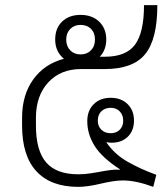

<svg xmlns="http://www.w3.org/2000/svg" viewBox="-20 -720 655 748"><path d="M589 -39 577 8Q510 -17 459 -17Q440 -17 418 -13.5Q396 -10 375 -5Q321 8 285 8Q178 8 122 -52.5Q66 -113 66 -231V-261Q66 -350 109.5 -410.5Q153 -471 229 -491Q195 -519 195 -566Q195 -610 222 -636Q249 -662 294 -662Q339 -662 366.5 -635.5Q394 -609 394 -566Q394 -526 369 -499H389Q471 -499 506 -546Q541 -593 541 -700H593Q593 -567 545.5 -509Q498 -451 389 -451H296Q216 -451 168 -399Q120 -347 120 -261V-231Q120 -133 160 -87Q200 -41 285 -41Q310 -41 335 -45Q360 -49 365 -50Q385 -54 406.5 -57Q428 -60 448 -59V-60Q378 -105 349 -151Q320 -197 320 -248Q320 -289 345 -314Q370 -339 411 -339Q452 -339 477 -314.5Q502 -290 502 -250Q502 -211 478 -187.5Q454 -164 415 -164Q406 -164 394 -166Q426 -119 477 -90Q528 -61 589 -39ZM238 -566Q238 -540 253.5 -524Q269 -508 294 -508Q319 -508 334.5 -524Q350 -540 350 -566Q350 -592 334.5 -607.5Q319 -623 294 -623Q269 -623 253.5 -607Q238 -591 238 -566ZM361 -250Q361 -228 375 -214.5Q389 -201 411 -201Q433 -201 446.5 -214.5Q460 -228 460 -250Q460 -272 446.5 -286Q433 -300 411 -300Q389 -300 375 -286.5Q361 -273 361 -250Z"/></svg>

Font: Bai Jamjuree Light
Style: Regular
Weight: 300
Designer: Katatrad Aksorn Co.,Ltd.
Foundry: Cadson Demak Co.,Ltd.
Version: Version 1.000; ttfautohint (v1.6)